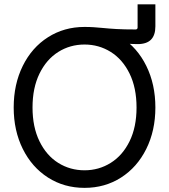

<svg xmlns="http://www.w3.org/2000/svg" viewBox="-20 -865 789 896"><path d="M43.9 -363.3Q43.9 -471.7 86.2 -557.4Q128.4 -643.1 203.9 -691.2Q279.3 -739.3 374.5 -739.3Q469.7 -739.3 545.2 -691.2Q620.6 -643.1 662.8 -557.4Q705.1 -471.7 705.1 -363.3Q705.1 -255.4 662.6 -169.9Q620.1 -84.5 544.9 -36.4Q469.7 11.7 374.5 11.7Q279.3 11.7 204.1 -36.4Q128.9 -84.5 86.4 -169.9Q43.9 -255.4 43.9 -363.3ZM617.2 -363.3Q617.2 -455.1 584.7 -521.5Q552.2 -587.9 496.8 -622.6Q441.4 -657.2 374.5 -657.2Q307.1 -657.2 252 -622.6Q196.8 -587.9 164.3 -521.5Q131.8 -455.1 131.8 -363.3Q131.8 -272 164.3 -205.6Q196.8 -139.2 252 -104.7Q307.1 -70.3 374.5 -70.3Q441.4 -70.3 496.8 -105Q552.2 -139.6 584.7 -205.8Q617.2 -272 617.2 -363.3ZM374.5 -739.3Q397.5 -739.3 417 -738Q436.5 -736.8 455.1 -734.9Q490.2 -731.4 523.9 -729.5Q557.6 -727.5 613.3 -727.5Q617.2 -727.5 619.6 -730Q622.1 -732.4 622.1 -736.3V-844.7H705.1V-742.2Q705.1 -700.7 684.6 -679.9Q664.1 -659.2 622.1 -659.2Q607.9 -659.2 594.7 -659.9Q581.5 -660.6 567.9 -661.6Q522.5 -664.1 484.9 -665.5Q447.3 -667 374.5 -667Z"/></svg>

Font: Intratopia Thin
Style: Regular
Weight: 100
Designer: Rasmus Andersson
Foundry: rsms
Version: Version 3.000;Glyphs 3.2.3 (3260)